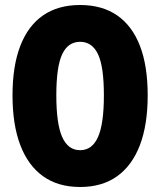

<svg xmlns="http://www.w3.org/2000/svg" viewBox="-20 -736 640 767"><path d="M300 11Q212 11 152 -32Q92 -75 61 -156.5Q30 -238 30 -355Q30 -472 61 -552.5Q92 -633 152 -674.5Q212 -716 300 -716Q388 -716 448 -674.5Q508 -633 539 -553Q570 -473 570 -355Q570 -238 539 -156.5Q508 -75 448 -32Q388 11 300 11ZM300 -136Q348 -136 371.5 -188.5Q395 -241 395 -355Q395 -470 371.5 -519.5Q348 -569 300 -569Q252 -569 228.5 -519.5Q205 -470 205 -355Q205 -241 228.5 -188.5Q252 -136 300 -136Z"/></svg>

Font: Nunito Sans 11pt Black
Style: Regular
Weight: 900
Version: Version 3.101;gftools[0.9.27]